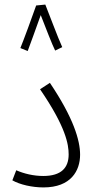

<svg xmlns="http://www.w3.org/2000/svg" viewBox="-20 -814 414 839"><path d="M138 -790C124 -749 80 -630 69 -604L101 -591C108 -608 138 -693 158 -748C176 -702 209 -616 221 -593L252 -608C233 -649 194 -755 178 -794ZM34 -26C67 -7 121 5 170 5C290 5 330 -68 330 -138C330 -201 301 -299 198 -452L155 -424C268 -259 280 -183 280 -139C280 -82 249 -45 169 -45C127 -45 85 -55 51 -70Z"/></svg>

Font: Noto Sans Arabic Cond Light
Style: Regular
Weight: 300
Width: 3
Designer: Monotype Design Team, Nadine Chahine, Nizar Qandah and Khaled Hosny
Foundry: Monotype Imaging Inc.
Version: Version 2.012